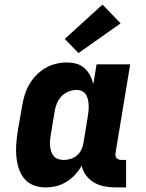

<svg xmlns="http://www.w3.org/2000/svg" viewBox="-20 -811 640 839"><path d="M178 8Q151 8 126.5 -1.5Q102 -11 86 -30.5Q70 -50 62 -75Q54 -100 51.5 -126.5Q49 -153 51 -180.5Q53 -208 57 -235L76 -345Q80 -369 87 -393Q94 -417 106.5 -439.5Q119 -462 137 -481Q155 -500 177 -513Q199 -526 223.5 -532Q248 -538 273 -538Q294 -538 314 -532.5Q334 -527 349 -513.5Q364 -500 373.5 -482Q383 -464 388 -444L402 -530H549L485 -144Q484 -137 484.5 -131Q485 -125 489 -120.5Q493 -116 499 -114Q505 -112 511 -112H531V8H491Q465 8 440 4Q415 0 393.5 -12Q372 -24 357 -43.5Q342 -63 337 -87Q325 -66 308 -47.5Q291 -29 269.5 -16Q248 -3 225 2.5Q202 8 178 8ZM259 -112Q274 -112 289.5 -117Q305 -122 317 -132.5Q329 -143 336 -158Q343 -173 345 -188L363 -298Q365 -311 366.5 -324Q368 -337 367.5 -349.5Q367 -362 364.5 -374.5Q362 -387 356 -397Q350 -407 339 -412.5Q328 -418 315 -418Q297 -418 279.5 -411Q262 -404 249 -390.5Q236 -377 229 -360Q222 -343 219 -326L201 -216Q199 -204 198.5 -191.5Q198 -179 199.5 -167.5Q201 -156 205 -145.5Q209 -135 216.5 -127Q224 -119 235.5 -115.5Q247 -112 259 -112ZM323 -579 263 -641 428 -791 507 -709Z"/></svg>

Font: Iosevka Curly Slab HvEx
Style: Italic
Weight: 900
Width: 7
Italic angle: -9°
Monospace: yes
Designer: Belleve Invis
Foundry: Belleve Invis
Version: Version 11.1.0; ttfautohint (v1.8.3)